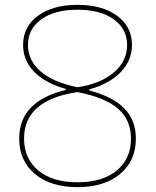

<svg xmlns="http://www.w3.org/2000/svg" viewBox="-20 -760 640 790"><path d="M299 10Q189 10 124 -44Q59 -98 59 -190Q59 -344 251 -390V-394Q166 -418 120.5 -464.5Q75 -511 75 -575Q75 -650 136 -695Q197 -740 299 -740Q401 -740 462 -695Q523 -650 523 -575Q523 -511 476.5 -463Q430 -415 347 -392V-388Q445 -362 492 -313.5Q539 -265 539 -190Q539 -98 474 -44Q409 10 299 10ZM299 -10Q402 -10 460.5 -58.5Q519 -107 519 -190Q519 -266 466 -312.5Q413 -359 299 -381Q79 -349 79 -190Q79 -107 137.5 -58.5Q196 -10 299 -10ZM299 -401Q393 -415 448 -461.5Q503 -508 503 -575Q503 -641 448 -680.5Q393 -720 299 -720Q205 -720 150 -680.5Q95 -641 95 -575Q95 -511 147.5 -466Q200 -421 299 -401Z"/></svg>

Font: M PLUS Code Latin Expanded Thin
Style: Regular
Weight: 250
Width: 7
Designer: Coji Morishita
Foundry: UNDERFOREST DESIGN
Version: Version 1.002; ttfautohint (v1.8.3)